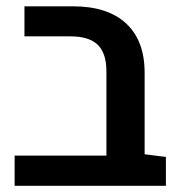

<svg xmlns="http://www.w3.org/2000/svg" viewBox="-20 -601 576 621"><path d="M516.6 -93.3V0H27.3V-97.7H324.2V-370.1Q324.2 -428.7 296.1 -456.1Q268.1 -483.4 208 -483.4H59.1V-580.6H215.8Q328.1 -580.6 387.9 -525.1Q447.8 -469.7 447.8 -365.2V-102.1Z"/></svg>

Font: Heebo Medium
Style: Regular
Weight: 500
Designer: Oded Ezer
Foundry: Meir Sadan
Version: Version 2.001; ttfautohint (v1.5.14-ce02) -l 8 -r 50 -G 200 